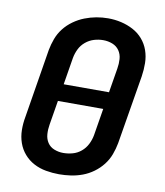

<svg xmlns="http://www.w3.org/2000/svg" viewBox="-84 -816 768 893"><g transform="rotate(10 300.0 -369.0)"><path d="M255 8Q224 8 193 2.5Q162 -3 135.5 -17Q109 -31 89.5 -53.5Q70 -76 60 -104.5Q50 -133 49.5 -164.5Q49 -196 55 -228L108 -553Q113 -580 123 -607Q133 -634 151 -657Q169 -680 193.5 -697.5Q218 -715 245 -725.5Q272 -736 299.5 -741Q327 -746 355 -746Q387 -746 417 -739Q447 -732 473.5 -718Q500 -704 519.5 -681.5Q539 -659 549 -630.5Q559 -602 559.5 -570.5Q560 -539 555 -507L501 -182Q496 -155 486 -128Q476 -101 458 -78Q440 -55 416 -37.5Q392 -20 365 -10Q338 0 310 4Q282 8 255 8ZM204 -408H418L437 -523Q441 -546 439.5 -568.5Q438 -591 426 -608.5Q414 -626 393.5 -634Q373 -642 350 -642Q328 -642 306.5 -635.5Q285 -629 267 -614Q249 -599 239 -578.5Q229 -558 225 -536ZM257 -93Q279 -93 301 -99Q323 -105 341 -120Q359 -135 369.5 -156Q380 -177 384 -199L405 -327H191L172 -212Q168 -189 169.5 -166.5Q171 -144 182.5 -126.5Q194 -109 214.5 -101Q235 -93 257 -93Z"/></g></svg>

Font: Zed Sans Extended
Style: Bold Italic
Weight: 700
Width: 7
Italic angle: -9°
Designer: Belleve Invis
Foundry: Belleve Invis
Version: Version 1.0.0; ttfautohint (v1.8.4)